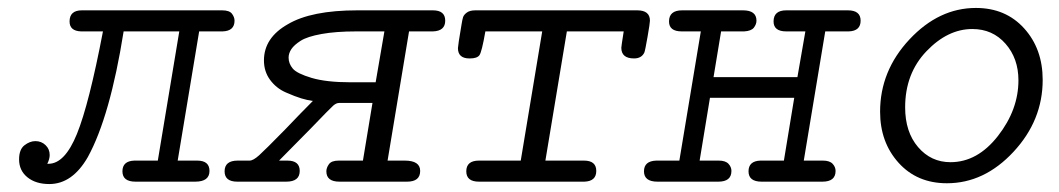

<svg xmlns="http://www.w3.org/2000/svg" viewBox="-20 -457 2665 483"><path d="M28 -56Q28 -81 41.5 -91.5Q55 -102 69 -102Q84 -102 94.5 -92Q105 -82 105 -67Q105 -57 99 -45H102Q143 -45 173.5 -120Q204 -195 239 -378H184Q155 -379 155 -403Q155 -431 186 -431H539Q557 -431 563.5 -422.5Q570 -414 570 -405Q570 -379 540 -378H481L427 -53H476Q507 -53 507 -27Q507 0 471 0H321Q288 0 288 -26Q288 -52 318 -53H377L431 -378H291Q257 -164 201 -62Q162 6 104 6Q70 6 49 -11Q28 -28 28 -56Z M545 -26Q545 -53 578 -53Q578 -53 608 -53Q617 -53 632 -66.5Q647 -80 697 -131Q738 -174 767 -203Q753 -205 738 -209.5Q723 -214 699 -224.5Q675 -235 659.5 -256Q644 -277 644 -305Q644 -362 704 -396Q763 -431 879 -431H1069Q1100 -431 1100 -405Q1100 -379 1069 -378H1009L955 -53H998Q1037 -53 1037 -27Q1037 0 1004 0H834Q801 0 801 -26Q801 -35 807.5 -44Q814 -53 832 -53H893L917 -198H833Q826 -198 818.5 -191.5Q811 -185 761 -133Q716 -87 682 -53H703Q734 -53 734 -27Q734 0 700 0H577Q545 0 545 -26ZM706 -312Q706 -297 716.5 -284.5Q727 -272 764 -261Q801 -250 862 -250H925L947 -378H876Q825 -378 789 -371.5Q753 -365 736.5 -354.5Q720 -344 713 -333.5Q706 -323 706 -312Z M1132 -336Q1132 -342 1141 -395Q1143 -408 1145 -414Q1147 -420 1154.5 -425.5Q1162 -431 1176 -431H1583Q1615 -431 1615 -405Q1615 -399 1609 -364.5Q1603 -330 1601 -325Q1594 -310 1575 -310Q1543 -310 1543 -337Q1543 -340 1549 -378H1406L1352 -53H1449Q1480 -53 1480 -27Q1480 -1 1450 0H1185Q1153 0 1153 -26Q1153 -53 1185 -53H1290L1344 -378H1201Q1192 -326 1186 -318Q1180 -310 1162 -310H1161Q1132 -310 1132 -336Z M1631 -53H1689L1743 -378Q1743 -378 1695 -378Q1663 -378 1663 -403Q1663 -431 1696 -431H1849Q1883 -431 1883 -405Q1883 -396 1876.5 -387.5Q1870 -379 1852 -378H1794L1775 -263H1986L2006 -378H1958Q1926 -378 1926 -403Q1926 -431 1958 -431H2113Q2145 -431 2145 -405Q2145 -379 2115 -378H2056L2002 -53Q2002 -53 2050 -53Q2067 -53 2074.5 -45Q2082 -37 2082 -27Q2082 0 2049 0H1896Q1863 0 1863 -26Q1863 -52 1893 -53H1952L1978 -211H1766L1740 -53Q1740 -53 1788 -53Q1805 -53 1812.5 -45Q1820 -37 1820 -27Q1820 0 1787 0H1634Q1600 0 1600 -26Q1600 -52 1631 -53Z M2194 -176Q2194 -279 2268 -358Q2342 -437 2435 -437Q2510 -437 2556.5 -385.5Q2603 -334 2603 -256Q2603 -154 2529.5 -75Q2456 4 2362 4Q2287 4 2240.5 -47.5Q2194 -99 2194 -176ZM2257 -187Q2257 -125 2289.5 -87Q2322 -49 2371 -49Q2439 -49 2490.5 -115Q2542 -181 2542 -255Q2542 -310 2509.5 -347Q2477 -384 2426 -384Q2364 -384 2310.5 -328Q2257 -272 2257 -187Z"/></svg>

Font: CMU Typewriter Text
Style: LightOblique
Weight: 200
Italic angle: -9.46001°
Version: Version 0.7.0